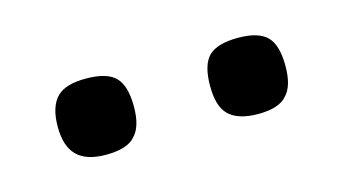

<svg xmlns="http://www.w3.org/2000/svg" viewBox="-31 -702 416 233"><g transform="rotate(-15 177.0 -585.0)"><path d="M34.2 -585Q34.2 -610.4 45.9 -622.1Q56.6 -632.8 82 -632.8Q108.4 -632.8 119.1 -622.1Q129.9 -611.3 129.9 -585Q129.9 -559.6 119.1 -548.8Q109.4 -537.1 82 -537.1Q57.6 -537.1 45.9 -548.8Q34.2 -560.5 34.2 -585ZM225.6 -585Q225.6 -611.3 236.3 -622.1Q247.1 -632.8 273.4 -632.8Q298.8 -632.8 309.6 -622.1Q320.3 -611.3 320.3 -585Q320.3 -559.6 309.6 -548.8Q299.8 -537.1 273.4 -537.1Q248 -537.1 236.3 -548.8Q225.6 -559.6 225.6 -585Z"/></g></svg>

Font: FoglihtenNo07
Style: Regular
Weight: 500
Designer: gluk (gluksza@wp.pl)
Foundry: gluk (gluksza@wp.pl)
Version: Version 0.871